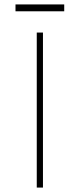

<svg xmlns="http://www.w3.org/2000/svg" viewBox="-20 -847 360 867"><path d="M50 -827H270V-796H50ZM146 0V-700H174V0Z"/></svg>

Font: Turret Road ExtraLight
Style: Regular
Weight: 275
Designer: Noponies
Foundry: Noponies
Version: Version 1.001; ttfautohint (v1.8)